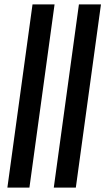

<svg xmlns="http://www.w3.org/2000/svg" viewBox="-20 -851 478 871"><path d="M13.5 0 127.5 -831H227.5L113.5 0ZM224 0 338 -831H438L324 0Z"/></svg>

Font: Merriweather 72pt
Style: Italic
Weight: 400
Italic angle: -7.8°
Version: Version 2.101